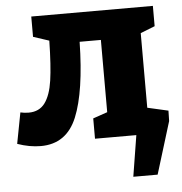

<svg xmlns="http://www.w3.org/2000/svg" viewBox="-51 -586 769 810"><g transform="rotate(-5 333.0 -181.5)"><path d="M565 -111 653 -91 652 -47 584 174H481L509 0H334V-86L395 -107V-413H305Q301 -203 257 -96Q213 11 104 11Q56 11 5 -7L30 -138Q47 -134 65 -134Q110 -134 134 -166.5Q158 -199 167 -260.5Q176 -322 178 -429L111 -451V-537H626V-451L565 -427Z"/></g></svg>

Font: Bitter Pro ExtraBold
Style: Regular
Weight: 800
Designer: Sol Matas, and Bitter project Authors
Foundry: Sol Matas
Version: Version 1.010